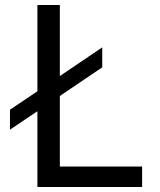

<svg xmlns="http://www.w3.org/2000/svg" viewBox="-20 -750 640 770"><path d="M220 -365 390 -480V-560L220 -445V-730H130V-384L20 -310V-230L130 -304V0H550V-82H220Z"/></svg>

Font: Tekne LDO
Style: Regular
Weight: 400
Monospace: yes
Designer: Alessio Laiso, Mario Rullo, Paolo Rosset
Foundry: Alessio Laiso
Version: Version 1.000;hotconv 1.0.109;makeotfexe 2.5.65596